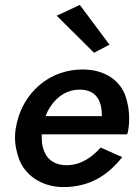

<svg xmlns="http://www.w3.org/2000/svg" viewBox="-20 -753 563 782"><path d="M211 -689 363 -538 426 -571 305 -733ZM390 -152C355 -113 310 -80 250 -80C195 -81 165 -110 154 -155C151 -167 150 -180 150 -193C150 -197 150 -202 150 -206H498C502 -217 503 -227 504 -235C506 -248 506 -261 506 -274C506 -303 501 -332 491 -362C470 -422 411 -470 316 -470C189 -470 92 -388 56 -279C51 -263 47 -247 44 -230C42 -217 41 -204 41 -192C41 -164 47 -135 58 -104C81 -43 145 8 237 9C349 9 421 -42 478 -113ZM166 -280C171 -295 179 -310 189 -324C216 -363 257 -388 303 -388C304 -388 306 -388 307 -388C375 -386 395 -340 395 -280Z"/></svg>

Font: Jost Medium
Style: Italic
Weight: 500
Italic angle: -5°
Version: Version 3.710